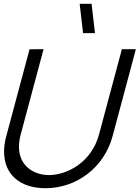

<svg xmlns="http://www.w3.org/2000/svg" viewBox="-20 -980 742 1015"><path d="M419.1 -805H482.1L464.1 -960H401.1ZM220.4 15C384.9 15 530.7 -94.5 575.1 -260L698.3 -720H624.3L503.6 -269.5C463.5 -120 332.5 -54.5 239 -54.5C161.3 -54.5 80.3 -100.4 80.3 -204.1C80.3 -223.8 83.2 -245.6 89.6 -269.5L210.3 -720L136.2 -719.5L13.1 -260C5.2 -230.8 1.5 -203.4 1.5 -178C1.5 -58.8 84.7 15 220.4 15Z"/></svg>

Font: Manrope
Style: RegularItalic
Weight: 400
Italic angle: -15°
Designer: Mikhail Sharanda
Foundry: Mikhail Sharanda
Version: Version 4.502;hotconv 1.0.109;makeotfexe 2.5.65596